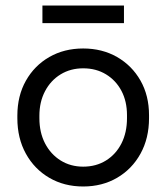

<svg xmlns="http://www.w3.org/2000/svg" viewBox="-20 -667 604 697"><path d="M282 10Q213 10 159 -21.5Q105 -53 74 -109Q43 -165 43 -238V-247Q43 -319 74 -374Q105 -429 159 -460Q213 -491 282 -491Q351 -491 405 -460Q459 -429 490 -374.5Q521 -320 521 -249V-238Q521 -165 490 -109Q459 -53 405 -21.5Q351 10 282 10ZM282 -62Q329 -62 365 -84.5Q401 -107 421 -146.5Q441 -186 441 -238V-249Q441 -299 421 -337Q401 -375 365 -397Q329 -419 282 -419Q236 -419 200 -397Q164 -375 143.5 -336Q123 -297 123 -247V-238Q123 -186 143.5 -146.5Q164 -107 200 -84.5Q236 -62 282 -62ZM134 -583V-647H430V-583Z"/></svg>

Font: SUSE
Style: Regular
Weight: 400
Designer: Rene Bieder
Foundry: SUSE
Version: Version 1.000